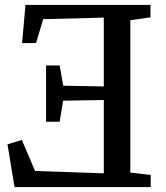

<svg xmlns="http://www.w3.org/2000/svg" viewBox="-20 -763 675 783"><path d="M511.5 -59.1 594.7 -49.6V0H39.3L10.5 -174.5L69.2 -192.1L122.9 -65.8L403.3 -56.2V-355.1L237.4 -352.3L223.4 -266.5H167.8V-496H223.4L237.7 -413.5L403.3 -410.5V-691.2L156.1 -684.8L127.1 -587.5H70.1L83.9 -743H593.7V-692.4L511.5 -680.5Z"/></svg>

Font: Merriweather Light
Style: Regular
Weight: 300
Version: Version 2.100